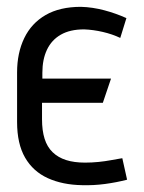

<svg xmlns="http://www.w3.org/2000/svg" viewBox="-20 -531 422 562"><path d="M281 -230 305 -301H104V-318Q104 -357 117.5 -385.5Q131 -414 158 -429.5Q185 -445 226 -445Q253 -444 281 -437.5Q309 -431 332 -420L350 -478Q319 -492 285 -501Q251 -510 217 -511Q155 -511 113.5 -487Q72 -463 51 -419.5Q30 -376 30 -319V-174Q30 -110 53.5 -69.5Q77 -29 120 -9.5Q163 10 220 11Q254 12 287.5 7.5Q321 3 352 -5L338 -68Q339 -68 329.5 -66.5Q320 -65 304 -62Q288 -59 268.5 -57Q249 -55 229 -55Q197 -55 173.5 -62.5Q150 -70 134 -85.5Q118 -101 110.5 -125Q103 -149 103 -182V-230Z"/></svg>

Font: Advent Pro Medium
Style: Regular
Weight: 500
Designer: VivaRado, Andreas Kalpakidis
Foundry: VivaRado, Andreas Kalpakidis
Version: Version 3.000